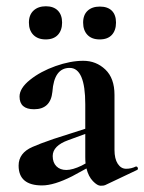

<svg xmlns="http://www.w3.org/2000/svg" viewBox="-20 -591 465 619"><path d="M254.9 -85V-159.2L200.2 -139.2Q149.9 -121.1 149.9 -87.9Q149.9 -66.9 161.9 -54.9Q173.8 -43 193.8 -43Q213.9 -43 243.2 -57.1L255.9 -64Q254.9 -70.8 254.9 -85ZM254.9 -254.9Q254.9 -372.1 204.6 -372.1Q154.3 -372.1 148.9 -294.9Q143.1 -238.8 89.8 -238.8Q43 -238.8 43 -279.8Q43 -306.6 76.9 -333.7Q110.8 -360.8 158.9 -377.9Q207 -395 248.5 -395Q290 -395 319.6 -366.9Q349.1 -338.9 349.1 -285.2V-107.9Q349.1 -79.1 359.6 -63Q370.1 -46.9 386.7 -46.9Q403.3 -46.9 418 -54.2H418.9Q422.9 -54.2 424.3 -49.6Q425.8 -44.9 421.9 -43L318.8 5.9Q314.9 7.8 304.4 7.8Q293.9 7.8 279.5 -7.1Q265.1 -22 258.8 -47.9L212.9 -22.9Q154.3 6.8 115.7 6.8Q40 6.8 40 -57.1Q40 -97.7 84.5 -117.2Q106 -127 152.8 -143.1L254.9 -175.8ZM262 -478.5Q248 -493.2 248 -518.1Q248 -543 262.5 -556.4Q276.9 -569.8 302 -569.8Q327.1 -569.8 340.6 -556.4Q354 -543 354 -518.1Q354 -493.2 340.6 -478.5Q327.1 -463.9 301.5 -463.9Q275.9 -463.9 262 -478.5ZM87.6 -478.5Q73.2 -493.2 73.2 -518.1Q73.2 -543 88.1 -556.9Q103 -570.8 127.9 -570.8Q152.8 -570.8 166.5 -556.9Q180.2 -543 180.2 -518.1Q180.2 -493.2 166.5 -478.5Q152.8 -463.9 127.4 -463.9Q102.1 -463.9 87.6 -478.5Z"/></svg>

Font: Cormorant-Bold
Style: Bold
Weight: 700
Designer: Christian Thalmann (Catharsis Fonts)
Version: Version 3.000